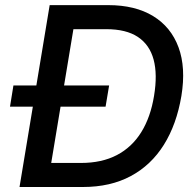

<svg xmlns="http://www.w3.org/2000/svg" viewBox="-20 -748 779 768"><path d="M311.5 0H114.7L130.4 -96.2H303.7Q387.2 -96.2 447.5 -127.7Q507.8 -159.2 545.2 -219.5Q582.5 -279.8 596.2 -364.7Q610.4 -450.2 594.5 -509.5Q578.6 -568.8 531.7 -600.1Q484.9 -631.3 404.8 -631.3H215.3L231.4 -727.5H413.1Q520.5 -727.5 592.3 -683.8Q664.1 -640.1 694.1 -558.8Q724.1 -477.5 705.6 -364.3Q686.5 -250.5 635.5 -168.9Q584.5 -87.4 503.2 -43.7Q421.9 0 311.5 0ZM289.6 -727.5 168.9 0H58.1L178.7 -727.5ZM20 -321.3 33.7 -406.2H416.5L402.3 -321.3Z"/></svg>

Font: Inter 20pt Medium
Style: Italic
Weight: 500
Italic angle: -9.3988°
Version: Version 4.001;git-66647c0bb